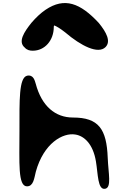

<svg xmlns="http://www.w3.org/2000/svg" viewBox="-20 -1305 815 1253"><path d="M107 -450C107 -243 96 -89 156 -89C199 -89 203 -142 214 -185C265 -370 390 -441 472 -427C529 -418 587 -366 606 -252C620 -169 617 -64 666 -73C710 -81 687 -174 683 -275C676 -463 624 -538 456 -538C341 -538 252 -612 213 -759C207 -777 200 -819 157 -811C103 -798 107 -651 107 -450ZM194 -974C272 -974 331 -1041 331 -1129C331 -1134 332 -1137 334 -1139C346 -1135 372 -1120 405 -1094C509 -1005 621 -949 669 -998C705 -1035 675 -1094 624 -1156C504 -1285 401 -1325 277 -1241C246 -1220 215 -1191 185 -1156C137 -1096 96 -1033 141 -995C156 -978 174 -974 194 -974Z"/></svg>

Font: Venom Sans
Style: Bd
Weight: 700
Version: Version 1.001